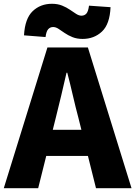

<svg xmlns="http://www.w3.org/2000/svg" viewBox="-28 -996 716 1016"><path d="M-8 0 223 -745H437L668 0H480L387 -372Q372 -428 357.5 -491Q343 -554 328 -611H324Q311 -553 296 -490.5Q281 -428 267 -372L174 0ZM149 -171V-309H509V-171ZM409 -790Q379 -790 355.5 -799.5Q332 -809 314 -821.5Q296 -834 281.5 -843.5Q267 -853 253 -853Q238 -853 227.5 -842Q217 -831 213 -800L99 -809Q104 -898 145 -937Q186 -976 247 -976Q277 -976 300.5 -966.5Q324 -957 342 -944.5Q360 -932 375 -922.5Q390 -913 403 -913Q419 -913 429 -924Q439 -935 443 -966L557 -958Q553 -868 511.5 -829Q470 -790 409 -790Z"/></svg>

Font: Noto Sans SC Thin Black
Style: Regular
Weight: 900
Version: Version 2.004-H2;hotconv 1.0.118;makeotfexe 2.5.65603